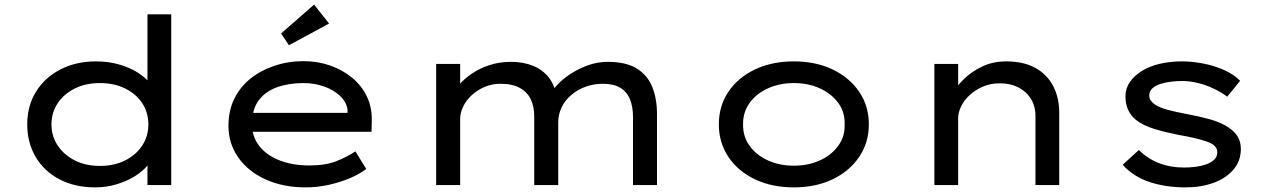

<svg xmlns="http://www.w3.org/2000/svg" viewBox="-20 -802 5495 832"><path d="M393 10Q304 10 237.5 -25Q171 -60 134.5 -122Q98 -184 98 -263Q98 -343 136 -404.5Q174 -466 241.5 -501Q309 -536 396 -536Q449 -536 495 -523Q541 -510 576 -488Q611 -466 630 -441Q649 -416 649 -391L619 -389V-740H722V0H619V-139L639 -134Q639 -110 619 -85Q599 -60 564.5 -38.5Q530 -17 485.5 -3.5Q441 10 393 10ZM413 -83Q475 -83 522.5 -107Q570 -131 596.5 -171.5Q623 -212 623 -263Q623 -314 596.5 -354.5Q570 -395 522.5 -418.5Q475 -442 413 -442Q351 -442 304 -418.5Q257 -395 230 -354.5Q203 -314 203 -263Q203 -212 230 -171.5Q257 -131 304 -107Q351 -83 413 -83Z M1304 10Q1207 10 1131 -24.5Q1055 -59 1012.5 -119.5Q970 -180 970 -257Q970 -322 995 -373.5Q1020 -425 1065 -461Q1110 -497 1169.5 -517Q1229 -537 1295 -537Q1357 -537 1411 -518Q1465 -499 1506 -465Q1547 -431 1569.5 -384.5Q1592 -338 1591 -282L1590 -231H1060L1037 -313H1501L1486 -303V-327Q1481 -361 1453 -387Q1425 -413 1383.5 -427.5Q1342 -442 1295 -442Q1231 -442 1180.5 -424Q1130 -406 1101 -367Q1072 -328 1072 -264Q1072 -210 1103.5 -169.5Q1135 -129 1191.5 -107Q1248 -85 1321 -85Q1391 -85 1438.5 -104Q1486 -123 1520 -146L1567 -70Q1539 -48 1496.5 -30Q1454 -12 1404.5 -1Q1355 10 1304 10ZM1232 -606 1198 -657 1341 -782 1406 -700Z M1870 0V-525H1974V-384L1940 -387Q1949 -410 1970.5 -435.5Q1992 -461 2025.5 -483.5Q2059 -506 2101.5 -520Q2144 -534 2195 -534Q2247 -534 2289.5 -517Q2332 -500 2359 -465Q2386 -430 2392 -377L2362 -384L2369 -401Q2381 -421 2404.5 -444Q2428 -467 2460.5 -487Q2493 -507 2532 -520.5Q2571 -534 2614 -534Q2693 -534 2739.5 -505Q2786 -476 2806.5 -425Q2827 -374 2827 -308V0H2723V-295Q2723 -339 2710 -371.5Q2697 -404 2668 -421.5Q2639 -439 2593 -439Q2552 -439 2517 -426Q2482 -413 2455 -390Q2428 -367 2413.5 -336.5Q2399 -306 2399 -271V0H2295V-297Q2295 -340 2280 -371.5Q2265 -403 2232.5 -421Q2200 -439 2149 -439Q2111 -439 2079 -425Q2047 -411 2023 -388.5Q1999 -366 1986.5 -339Q1974 -312 1974 -287V0Z M3420 10Q3325 10 3251.5 -25Q3178 -60 3136.5 -122Q3095 -184 3095 -263Q3095 -343 3136.5 -404.5Q3178 -466 3251.5 -501Q3325 -536 3420 -536Q3515 -536 3588 -501Q3661 -466 3703 -404.5Q3745 -343 3745 -263Q3745 -184 3703 -122Q3661 -60 3588 -25Q3515 10 3420 10ZM3420 -84Q3483 -84 3533 -107Q3583 -130 3612.5 -170.5Q3642 -211 3640 -263Q3642 -316 3612.5 -356Q3583 -396 3533 -419Q3483 -442 3420 -442Q3358 -442 3307.5 -419Q3257 -396 3228 -355.5Q3199 -315 3200 -263Q3199 -211 3228 -170.5Q3257 -130 3307.5 -107Q3358 -84 3420 -84Z M4029 0V-525H4132V-388L4099 -383Q4119 -421 4153 -455.5Q4187 -490 4234.5 -513Q4282 -536 4340 -536Q4416 -536 4467 -507.5Q4518 -479 4544 -428.5Q4570 -378 4570 -313V0H4467V-299Q4467 -343 4446.5 -375Q4426 -407 4391.5 -424Q4357 -441 4313 -441Q4273 -441 4240 -427Q4207 -413 4182.5 -390.5Q4158 -368 4145 -341.5Q4132 -315 4132 -289V0H4081Q4058 0 4045 0Q4032 0 4029 0Z M5117 10Q5032 10 4962 -13Q4892 -36 4845 -88L4915 -152Q4952 -115 5001.5 -95.5Q5051 -76 5111 -76Q5135 -76 5159.5 -79Q5184 -82 5206 -89.5Q5228 -97 5241.5 -110Q5255 -123 5255 -142Q5255 -174 5208 -189Q5185 -197 5155 -204Q5125 -211 5089 -217Q5029 -229 4981.5 -243.5Q4934 -258 4903 -282Q4881 -300 4869 -325Q4857 -350 4857 -384Q4857 -419 4876 -446.5Q4895 -474 4928 -494.5Q4961 -515 5005.5 -525.5Q5050 -536 5102 -536Q5145 -536 5192.5 -527Q5240 -518 5282.5 -499.5Q5325 -481 5354 -452L5298 -383Q5273 -402 5239.5 -418Q5206 -434 5170.5 -442.5Q5135 -451 5103 -451Q5079 -451 5054 -448Q5029 -445 5007.5 -438Q4986 -431 4973 -418.5Q4960 -406 4960 -388Q4960 -376 4967 -366Q4974 -356 4986 -348Q5007 -335 5042.5 -325.5Q5078 -316 5122 -308Q5176 -298 5223 -285Q5270 -272 5303 -250Q5329 -233 5343 -210.5Q5357 -188 5357 -157Q5357 -104 5324.5 -66.5Q5292 -29 5238 -9.5Q5184 10 5117 10Z"/></svg>

Font: Lexend Peta
Style: Regular
Weight: 400
Designer: Bonnie Shaver-Troup, Thomas Jockin
Foundry: Lexend
Version: Version 1.007